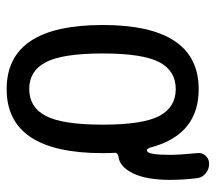

<svg xmlns="http://www.w3.org/2000/svg" viewBox="-54 -546 609 540"><g transform="rotate(90 250.0 -275.5)"><path d="M305.7 -419.4Q281.2 -465.8 230 -465.8Q178.7 -465.8 154.3 -419.4Q129.9 -373 129.9 -260.3Q129.9 -147.5 154.3 -100.6Q178.7 -53.7 230 -53.7Q281.2 -53.7 305.7 -100.6Q330.1 -147.5 330.1 -260.3Q330.1 -373 305.7 -419.4ZM230.5 -530.3Q355.5 -530.3 392.6 -401.4Q394.5 -392.6 397.5 -387.7Q400.4 -382.8 405.3 -385.7Q415 -390.6 415 -450.2Q415 -475.6 410.2 -525.4Q408.2 -539.1 417 -549.3Q425.8 -559.6 440.4 -559.6Q455.1 -559.6 466.8 -550.3Q478.5 -541 480.5 -526.4Q485.4 -486.3 485.4 -450.2Q485.4 -382.8 466.8 -345.2Q448.2 -307.6 419.9 -304.7Q409.2 -302.7 409.2 -294.9Q410.2 -284.2 410.2 -259.8Q410.2 9.8 230 9.8Q49.8 9.8 49.8 -260.3Q49.8 -530.3 230.5 -530.3Z"/></g></svg>

Font: Rounded-X Mgen+ 1mn regular
Style: Regular
Weight: 400
Designer: [Source Han Sans]
Ryoko NISHIZUKA  (kana & ideographs); Paul D. Hunt (Latin, Greek & Cyrillic); Wenlong ZHANG  (bopomofo
Version: Version 1.059.20150602